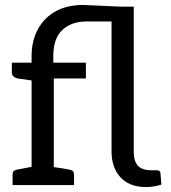

<svg xmlns="http://www.w3.org/2000/svg" viewBox="-20 -750 694 778"><path d="M472 -723H522V-135Q522 -97 539 -78Q556 -60 594 -60H614Q621 -60 625 -58Q630 -53 630 -50L634 -2Q604 8 572 8Q502 8 466 -34Q432 -73 432 -136V-663H331Q267 -663 230 -626Q196 -592 196 -522V-496H328V-432H198V-73Q253 -65 264 -62Q280 -59 280 -43V0H31V-43Q31 -59 46 -62L108 -74V-424L52 -432Q28 -438 28 -456V-496H108V-524Q108 -611 160 -669Q218 -730 316 -730Z"/></svg>

Font: Aleo
Style: Regular
Weight: 400
Designer: Alessio Laiso
Version: Version 1.1